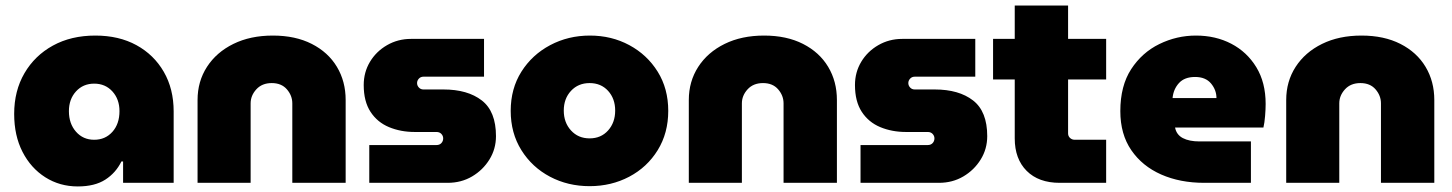

<svg xmlns="http://www.w3.org/2000/svg" viewBox="-20 -658 5224 691"><path d="M260 13Q195 13 143 -20Q91 -53 61 -111.5Q31 -170 31 -248Q31 -331 68 -394.5Q105 -458 170.5 -494Q236 -530 323 -530Q408 -530 471 -495.5Q534 -461 569.5 -399.5Q605 -338 605 -257V0H423V-77H417Q397 -36 359 -11.5Q321 13 260 13ZM319 -155Q359 -155 384.5 -183.5Q410 -212 410 -258Q410 -301 384.5 -329Q359 -357 319 -357Q279 -357 253.5 -329Q228 -301 228 -258Q228 -213 253.5 -184Q279 -155 319 -155Z M691 0V-298Q691 -365 725 -417.5Q759 -470 820 -500Q881 -530 962 -530Q1043 -530 1102 -500Q1161 -470 1192.5 -417.5Q1224 -365 1224 -298V0H1032V-286Q1032 -314 1012.5 -336.5Q993 -359 958 -359Q923 -359 902.5 -336.5Q882 -314 882 -286V0Z M1309 0V-136H1551Q1562 -136 1568.5 -143Q1575 -150 1575 -160Q1575 -169 1568.5 -176Q1562 -183 1551 -183H1473Q1422 -183 1380 -200.5Q1338 -218 1313.5 -255.5Q1289 -293 1289 -352Q1289 -398 1311.5 -435.5Q1334 -473 1373 -495.5Q1412 -518 1459 -518H1722V-382H1504Q1494 -382 1487.5 -375Q1481 -368 1481 -359Q1481 -350 1487.5 -343Q1494 -336 1504 -336H1576Q1663 -336 1714 -296.5Q1765 -257 1765 -168Q1765 -122 1741.5 -84Q1718 -46 1679 -23Q1640 0 1591 0Z M2102 12Q2024 12 1959.5 -22Q1895 -56 1856.5 -117.5Q1818 -179 1818 -259Q1818 -339 1856.5 -400Q1895 -461 1960 -495.5Q2025 -530 2103 -530Q2181 -530 2245 -495.5Q2309 -461 2347 -400Q2385 -339 2385 -259Q2385 -179 2347 -117.5Q2309 -56 2244.5 -22Q2180 12 2102 12ZM2102 -160Q2143 -160 2168.5 -188.5Q2194 -217 2194 -260Q2194 -303 2168.5 -331Q2143 -359 2102 -359Q2061 -359 2035 -331Q2009 -303 2009 -260Q2009 -217 2035 -188.5Q2061 -160 2102 -160Z M2459 0V-298Q2459 -365 2493 -417.5Q2527 -470 2588 -500Q2649 -530 2730 -530Q2811 -530 2870 -500Q2929 -470 2960.5 -417.5Q2992 -365 2992 -298V0H2800V-286Q2800 -314 2780.5 -336.5Q2761 -359 2726 -359Q2691 -359 2670.5 -336.5Q2650 -314 2650 -286V0Z M3077 0V-136H3319Q3330 -136 3336.5 -143Q3343 -150 3343 -160Q3343 -169 3336.5 -176Q3330 -183 3319 -183H3241Q3190 -183 3148 -200.5Q3106 -218 3081.5 -255.5Q3057 -293 3057 -352Q3057 -398 3079.5 -435.5Q3102 -473 3141 -495.5Q3180 -518 3227 -518H3490V-382H3272Q3262 -382 3255.5 -375Q3249 -368 3249 -359Q3249 -350 3255.5 -343Q3262 -336 3272 -336H3344Q3431 -336 3482 -296.5Q3533 -257 3533 -168Q3533 -122 3509.5 -84Q3486 -46 3447 -23Q3408 0 3359 0Z M3794 0Q3718 0 3675 -43Q3632 -86 3632 -160V-372H3554V-518H3632V-638H3824V-518H3961V-372H3824V-178Q3824 -168 3831 -161.5Q3838 -155 3848 -155H3961V0Z M4314 0Q4227 0 4159 -30Q4091 -60 4051.5 -117.5Q4012 -175 4012 -258Q4012 -349 4051 -409Q4090 -469 4152.5 -499.5Q4215 -530 4284 -530Q4355 -530 4411.5 -500.5Q4468 -471 4501.5 -416Q4535 -361 4535 -284Q4535 -265 4533 -240.5Q4531 -216 4527 -199H4209Q4214 -173 4237 -161Q4260 -149 4297 -149H4482V0ZM4200 -305H4358Q4358 -334 4338.5 -357.5Q4319 -381 4281 -381Q4243 -381 4223 -359Q4203 -337 4200 -305Z M4609 0V-298Q4609 -365 4643 -417.5Q4677 -470 4738 -500Q4799 -530 4880 -530Q4961 -530 5020 -500Q5079 -470 5110.5 -417.5Q5142 -365 5142 -298V0H4950V-286Q4950 -314 4930.5 -336.5Q4911 -359 4876 -359Q4841 -359 4820.5 -336.5Q4800 -314 4800 -286V0Z"/></svg>

Font: MuseoModerno Black
Style: Regular
Weight: 900
Designer: Pablo Cosgaya, Héctor Gatti, Marcela Romero, and the Authors of The MuseoModerno Project.
Foundry: Omnibus-Type Team
Version: Version 1.001